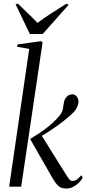

<svg xmlns="http://www.w3.org/2000/svg" viewBox="-20 -1048 489 1078"><path d="M31.5 0 144 -773.5 76 -785.5 78.5 -798.5 211.5 -817 219 -809 99 0ZM353 10.5Q337 10.5 324.5 6Q312 1.5 300.2 -11.5Q288.5 -24.5 273.5 -50.5L149 -268Q195 -295 225.5 -317.5Q256 -340 276.8 -359.2Q297.5 -378.5 312.5 -396.5Q330 -417 333 -436.2Q336 -455.5 337.5 -465Q340 -483.5 347.2 -495.2Q354.5 -507 364.8 -512.8Q375 -518.5 386 -518.5Q400.5 -518.5 410.5 -506.5Q420.5 -494.5 420.5 -477Q420.5 -463 413.5 -447.2Q406.5 -431.5 392.5 -417Q377.5 -402 355 -383.2Q332.5 -364.5 306 -345.2Q279.5 -326 252.8 -308.8Q226 -291.5 202.5 -279L208.5 -295.5L349.5 -69.5Q363 -48 370.2 -40Q377.5 -32 385.5 -32Q399.5 -32 411 -40Q422.5 -48 436.5 -64L444.5 -50.5Q436.5 -36 422.5 -22Q408.5 -8 390.8 1.2Q373 10.5 353 10.5ZM147.5 -857 67.5 -1024 80.5 -1027.5Q107 -1001 134.8 -975Q162.5 -949 190.5 -919.5Q224.5 -945 264 -970.5Q303.5 -996 353 -1027.5L365 -1020.5L219.5 -857Z"/></svg>

Font: Merriweather 144pt Light
Style: Italic
Weight: 300
Italic angle: -7.8°
Version: Version 2.101